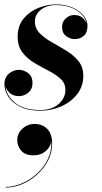

<svg xmlns="http://www.w3.org/2000/svg" viewBox="-25 -489 461 869"><path d="M53 145Q53 115.8 76 93.9Q99 72 132 72Q165.8 72 188.4 94.1Q211 116.2 211 162Q211 201 192.8 236.6Q174.6 272.1 144.2 299.9Q113.9 327.8 76.6 343.9Q39.2 360 1 360V357Q36.6 357 74 341Q111.4 325 142.6 296.5Q173.9 268 191.9 230.2Q210 192.5 207 149Q204.8 174.5 182.6 194.2Q160.5 214 126 214Q89.2 214 71.1 193Q53 172 53 145ZM366 -383Q360 -418.2 322.1 -442.1Q284.2 -466 228 -466Q186.8 -466 159.9 -444.8Q133 -423.5 133 -392Q133 -360.2 155.1 -338.2Q177.2 -316.1 209.9 -297.8Q242.5 -279.5 275.1 -259.6Q307.8 -239.8 329.9 -212.8Q352 -185.9 352 -146Q352 -99 324.7 -63.4Q297.4 -27.9 252.9 -7.9Q208.5 12 157 12Q101.5 12 65.6 -6.3Q29.8 -24.6 12.4 -52.1Q-5 -79.5 -5 -107Q-5 -139.2 16 -156.1Q37 -173 61 -173Q81.2 -173 101.6 -158.8Q122 -144.5 122 -113Q122 -85.2 103.1 -69.6Q84.2 -54 61 -54Q34 -54 18.5 -69Q3 -84 0 -99Q3 -57.8 42.5 -24.4Q82 9 157 9Q209.5 9 240.2 -18.1Q271 -45.2 271 -82Q271 -112.2 249.2 -132.2Q227.4 -152.1 195.2 -168.6Q163 -185 130.8 -204.1Q98.6 -223.1 76.8 -251.2Q55 -279.2 55 -323Q55 -372.5 81.8 -404.9Q108.6 -437.2 148.6 -453.1Q188.5 -469 228 -469Q271 -469 303.2 -454.9Q335.4 -440.9 353.2 -418.7Q371 -396.5 371 -372Q371 -341.2 354 -326.6Q337 -312 313 -312Q292.8 -312 274.4 -325.6Q256 -339.2 256 -367Q256 -391 272.9 -406Q289.8 -421 310 -421Q333.2 -421 346.6 -410.2Q360 -399.5 366 -383Z"/></svg>

Font: Bodoni* 72 Medium
Style: Italic
Weight: 500
Italic angle: -13°
Version: Version 1.002; ttfautohint (v0.97) -l 8 -r 50 -G 200 -x 14 -